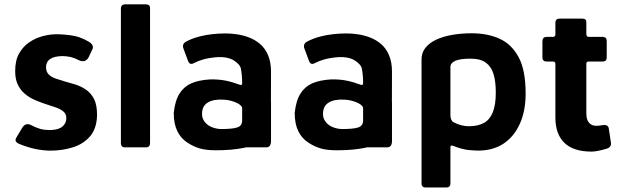

<svg xmlns="http://www.w3.org/2000/svg" viewBox="-20 -670 2842 873"><path d="M55.7 -46.7 81 -89Q95.7 -112.3 118 -102.7Q144 -89.3 163.2 -83.8Q182.3 -78.3 214.7 -79Q249.7 -81 265.7 -96.2Q281.7 -111.3 281.7 -132.3Q281.7 -153.3 266.3 -164.8Q251 -176.3 227.2 -183.7Q203.3 -191 177.3 -200.3Q146.7 -211 127.3 -220.7Q108 -230.3 90 -246.2Q72 -262 60.5 -286.2Q49 -310.3 49 -347Q49 -395.7 67 -427.3Q85 -459 114.2 -478.5Q143.3 -498 177.5 -506.5Q211.7 -515 244 -514.3Q303.3 -512.3 338.7 -501.3Q363.7 -492.3 382 -481.3Q410.3 -465.3 399.3 -444L383.7 -411Q368 -380 333.3 -398.7Q303.7 -414.7 262.7 -415Q226 -414.3 207.7 -401.5Q189.3 -388.7 189.3 -364.3Q189.3 -343.7 201.3 -331.7Q213.3 -319.7 232.5 -313Q251.7 -306.3 273.7 -300Q297.7 -293.7 323.5 -285.5Q349.3 -277.3 371.7 -261.8Q394 -246.3 407.7 -219.7Q421.3 -193 421.3 -146.7Q420 -86.3 390.2 -51Q360.3 -15.7 312 -0.3Q263.7 15 208.3 15Q140.3 14 70.7 -14.3Q40.7 -25.3 55.7 -46.7Z M643.7 0H548.7Q529.7 0 529.7 -19V-630Q529.7 -650.3 550 -650.3H642.3Q663.3 -650.3 662.3 -631.3V-20Q662.3 0 643.7 0Z M1060 -200.7Q1031 -214.7 999.7 -216.7Q951.7 -220 925.5 -204.3Q899.3 -188.7 898.7 -154.7Q897.3 -133.7 910.5 -116.3Q923.7 -99 944.8 -91.2Q966 -83.3 986.3 -83.3Q1036.3 -83.3 1058.7 -90.5Q1081 -97.7 1081 -122.3V-178.7Q1081 -188.7 1060 -200.7ZM1211.7 -137Q1207.7 -71.3 1175.2 -40Q1142.7 -8.7 1088.7 2.3Q1034.7 13.3 961.7 13.3Q918 13.3 889.2 5.2Q860.3 -3 831.3 -22Q802.3 -41 786.2 -73.8Q770 -106.7 770 -157Q776 -213 796.5 -245Q817 -277 850.2 -291.3Q883.3 -305.7 935 -309Q975.3 -309.7 1006.3 -303.3Q1037.3 -297 1071.3 -284.3Q1080 -281 1081 -290.7Q1081.3 -327 1075.3 -358Q1071 -378.7 1038.3 -398.3Q1011 -412.3 969.3 -410.3Q934 -407.7 903.7 -399.7Q883.3 -394 860 -382.3Q842.3 -373 834.7 -393.7L813 -452.3Q808.3 -472.3 827.3 -481.3Q852 -495 889.3 -504.7Q942.7 -518 1006.7 -518Q1029.7 -518 1057.3 -514Q1085 -510 1112.3 -499.7Q1139.7 -489.3 1162.5 -470Q1185.3 -450.7 1198.8 -419.2Q1212.3 -387.7 1212.3 -344ZM1085.7 -206.7H1212.3V-28Q1211.7 0 1190.7 0H1102Q1084 0 1084 -20.7Z M1610 -200.7Q1581 -214.7 1549.7 -216.7Q1501.7 -220 1475.5 -204.3Q1449.3 -188.7 1448.7 -154.7Q1447.3 -133.7 1460.5 -116.3Q1473.7 -99 1494.8 -91.2Q1516 -83.3 1536.3 -83.3Q1586.3 -83.3 1608.7 -90.5Q1631 -97.7 1631 -122.3V-178.7Q1631 -188.7 1610 -200.7ZM1761.7 -137Q1757.7 -71.3 1725.2 -40Q1692.7 -8.7 1638.7 2.3Q1584.7 13.3 1511.7 13.3Q1468 13.3 1439.2 5.2Q1410.3 -3 1381.3 -22Q1352.3 -41 1336.2 -73.8Q1320 -106.7 1320 -157Q1326 -213 1346.5 -245Q1367 -277 1400.2 -291.3Q1433.3 -305.7 1485 -309Q1525.3 -309.7 1556.3 -303.3Q1587.3 -297 1621.3 -284.3Q1630 -281 1631 -290.7Q1631.3 -327 1625.3 -358Q1621 -378.7 1588.3 -398.3Q1561 -412.3 1519.3 -410.3Q1484 -407.7 1453.7 -399.7Q1433.3 -394 1410 -382.3Q1392.3 -373 1384.7 -393.7L1363 -452.3Q1358.3 -472.3 1377.3 -481.3Q1402 -495 1439.3 -504.7Q1492.7 -518 1556.7 -518Q1579.7 -518 1607.3 -514Q1635 -510 1662.3 -499.7Q1689.7 -489.3 1712.5 -470Q1735.3 -450.7 1748.8 -419.2Q1762.3 -387.7 1762.3 -344ZM1635.7 -206.7H1762.3V-28Q1761.7 0 1740.7 0H1652Q1634 0 1634 -20.7Z M2114 -96Q2154.3 -96.7 2180.8 -111.3Q2207.3 -126 2220.8 -159.8Q2234.3 -193.7 2234.3 -249Q2234.3 -298.7 2224.3 -332.5Q2214.3 -366.3 2189.5 -384.8Q2164.7 -403.3 2119 -403.3Q2072.3 -403.3 2050.2 -393.5Q2028 -383.7 2028 -365.3V-145.7Q2028.7 -121.7 2042.3 -114Q2077.7 -95.7 2114 -96ZM2028 0V163.3Q2028 183 2009 182.3H1915.3Q1896 182.3 1896.7 163.3V-399.7Q1896.7 -430.7 1914.5 -452.8Q1932.3 -475 1963.5 -489.7Q1994.7 -504.3 2036.5 -511.5Q2078.3 -518.7 2124.7 -518.7Q2197.3 -518.7 2252 -493.7Q2306.7 -468.7 2338.3 -409.7Q2370 -350.7 2370 -244.3Q2370 -166.7 2344.2 -108.3Q2318.3 -50 2270.7 -17.7Q2223 14.7 2154 14.7Q2140 14.7 2111.5 12.2Q2083 9.7 2039 -7.3Q2028 -11.7 2028 0Z M2505.3 -135V-380.3Q2505.3 -389.7 2494.3 -390.3H2465.7Q2446.3 -390.3 2446.3 -409.7V-483Q2447 -502.3 2465.7 -502.3H2493Q2506.3 -502.3 2505.3 -514.7V-566Q2505.3 -585.3 2524.7 -585.3H2628.3Q2647 -585.3 2646 -567.3V-514.3Q2647 -502.3 2656.7 -502.3H2721Q2739 -501.7 2738.7 -483V-409.7Q2739.3 -390.3 2720.3 -390.3H2657.3Q2646.7 -391 2646 -380.7V-154Q2646 -126.3 2658 -112.2Q2670 -98 2690.7 -98Q2704.3 -98 2715.3 -100.3Q2745 -106 2748 -86.3L2757.7 -22.3Q2761 -1 2739 6Q2693.7 19.3 2670 19.3Q2587.3 19.3 2546.3 -20.5Q2505.3 -60.3 2505.3 -135Z"/></svg>

Font: Vivano Light
Style: Regular
Weight: 300
Designer: Joe Prince, Josias Burgherr
Version: Version 2.064;September 19, 2022;FontCreator 14.0.0.2877 64-